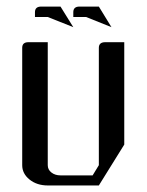

<svg xmlns="http://www.w3.org/2000/svg" viewBox="-20 -567 448 587"><path d="M47.9 -62V-420.9Q47.9 -438 66.9 -438H126V-62Q126 -48.3 137.2 -39.6Q148.4 -30.8 165 -30.8H263.2L282.2 -62V-420.9Q282.2 -438 301.8 -438H359.9V-125L282.2 0H126Q92.8 0 70.3 -18.1Q47.9 -36.1 47.9 -62ZM86.9 -515.1V-529.8Q86.9 -546.9 106 -546.9H165L204.1 -483.9L126 -515.1ZM204.1 -515.1V-529.8Q204.1 -546.9 223.1 -546.9H282.2L320.8 -483.9L243.2 -515.1Z"/></svg>

Font: Hhenum
Style: Regular
Weight: 400
Designer: T. Christopher White
Version: Version 1.0